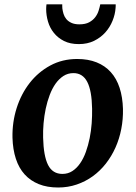

<svg xmlns="http://www.w3.org/2000/svg" viewBox="-20 -833 611 863"><path d="M36.1 -214.4Q34.7 -283.7 54.9 -347.4Q75.2 -411.1 113.5 -460.2Q151.9 -509.3 206.1 -538.6Q260.3 -567.9 327.1 -567.9Q376.5 -567.9 414.3 -552.7Q452.1 -537.6 478 -508.8Q503.9 -480 517.6 -438.2Q531.2 -396.5 532.7 -343.3Q533.7 -297.4 525.1 -253.2Q516.6 -209 499 -169.7Q481.4 -130.4 455.6 -97.4Q429.7 -64.5 397 -40.8Q364.3 -17.1 325 -3.7Q285.6 9.8 241.2 9.8Q191.9 9.8 154.3 -5.4Q116.7 -20.5 90.8 -49.1Q64.9 -77.6 51.3 -119.4Q37.6 -161.1 36.1 -214.4ZM260.7 -51.3Q285.6 -51.3 305.4 -64.2Q325.2 -77.1 340.3 -99.1Q355.5 -121.1 366 -150.4Q376.5 -179.7 383.1 -212.2Q389.6 -244.6 392.1 -278.6Q394.5 -312.5 394 -344.2Q392.6 -425.8 372.1 -465.1Q351.6 -504.4 310.1 -504.4Q285.2 -504.4 265.1 -491.5Q245.1 -478.5 229.7 -456.8Q214.4 -435.1 203.4 -406Q192.4 -377 185.5 -344.5Q178.7 -312 175.8 -278.6Q172.9 -245.1 173.8 -213.9Q175.8 -131.8 196 -91.6Q216.3 -51.3 260.7 -51.3ZM334.5 -634.8Q295.4 -634.8 267.8 -648.7Q240.2 -662.6 222.2 -685.1Q204.1 -707.5 195.8 -735.8Q187.5 -764.2 187.5 -792.5Q187.5 -803.2 189 -813.5H259.8Q259.8 -809.6 259.8 -804.9Q259.8 -800.3 260.3 -794.9Q261.7 -783.2 265.6 -770.5Q269.5 -757.8 277.8 -747.6Q286.1 -737.3 300.5 -730.5Q314.9 -723.6 336.9 -723.6Q363.8 -723.6 380.9 -732.9Q397.9 -742.2 408.2 -755.9Q418.5 -769.5 423.3 -785.2Q428.2 -800.8 430.7 -813.5H500Q500 -809.6 500 -805.4Q500 -801.3 499.5 -797.4Q497.6 -768.6 485.8 -739.5Q474.1 -710.4 453.4 -687.3Q432.6 -664.1 402.8 -649.4Q373 -634.8 334.5 -634.8Z"/></svg>

Font: Brush Lettering One
Style: Bold Italic
Weight: 400
Italic angle: -7°
Designer: Eben Sorkin
Foundry: Eben Sorkin
Version: Version 1.001